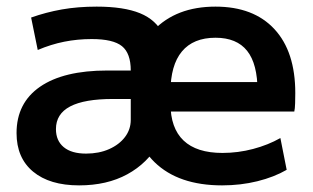

<svg xmlns="http://www.w3.org/2000/svg" viewBox="-20 -550 947 580"><path d="M240 -86Q279 -86 309.5 -99.5Q340 -113 357.5 -136Q375 -159 375 -188V-251H321Q235 -251 192 -228.5Q149 -206 149 -160Q149 -125 172.5 -105.5Q196 -86 240 -86ZM219 10Q130 10 80 -31.5Q30 -73 30 -148Q30 -239 101 -288Q172 -337 304 -337H375Q375 -389 348.5 -410.5Q322 -432 257 -432Q214 -432 174 -424Q134 -416 94 -399L74 -497Q119 -513 167 -521.5Q215 -530 272 -530Q354 -530 403 -510Q452 -490 473.5 -445.5Q495 -401 495 -328V-260Q495 -179 460.5 -118Q426 -57 364.5 -23.5Q303 10 219 10ZM651 10Q519 10 447 -60Q375 -130 375 -260Q375 -386 443.5 -458Q512 -530 631 -530Q746 -530 809 -462Q872 -394 872 -269Q872 -255 871.5 -238Q871 -221 869 -213H443V-302H776L758 -275Q758 -357 726.5 -396.5Q695 -436 631 -436Q564 -436 529.5 -394.5Q495 -353 495 -272V-237Q495 -163 534.5 -125.5Q574 -88 652 -88Q699 -88 744.5 -100Q790 -112 827 -133L846 -37Q808 -15 757.5 -2.5Q707 10 651 10Z"/></svg>

Font: M PLUS 2 SemiBold
Style: Regular
Weight: 600
Designer: Coji Morishita
Foundry: UNDERFOREST DESIGN
Version: Version 1.001